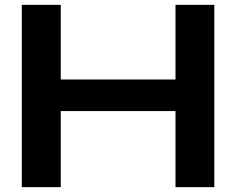

<svg xmlns="http://www.w3.org/2000/svg" viewBox="-20 -770 972 790"><path d="M69.8 0V-750H230V-442.9H702.1V-750H861.8V0H702.1V-313H230V0Z"/></svg>

Font: Mattone
Style: Regular
Weight: 400
Width: 6
Designer: Nunzio Mazzaferro
Foundry: Collletttivo
Version: Version 2.000;Glyphs 3.2 (3217)